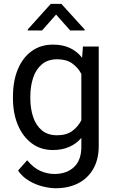

<svg xmlns="http://www.w3.org/2000/svg" viewBox="-20 -770 602 998"><path d="M47.4 -258.3V-268.6Q47.4 -349.1 72.8 -409.9Q98.1 -470.7 144.8 -504.4Q191.4 -538.1 255.9 -538.1Q306.2 -538.1 343.5 -520.5Q380.9 -502.9 406.7 -469.7L411.1 -528.3H493.2V-11.2Q493.2 58.6 464.8 107.9Q436.5 157.2 386 182.9Q335.4 208.5 269.5 208.5Q242.2 208.5 205.3 200Q168.5 191.4 133.1 171.1Q97.7 150.9 73.7 116.7L121.1 63Q154.3 103 190.7 118.7Q227.1 134.3 262.7 134.3Q326.7 134.3 364.7 98.4Q402.8 62.5 402.8 -6.8V-53.2Q377 -22.9 340.1 -6.6Q303.2 9.8 254.9 9.8Q191.4 9.8 144.8 -25.1Q98.1 -60.1 72.8 -120.6Q47.4 -181.2 47.4 -258.3ZM137.7 -268.6V-258.3Q137.7 -206.1 152.1 -162.4Q166.5 -118.7 197.3 -92.8Q228 -66.9 276.9 -66.9Q325.2 -66.9 355.2 -88.9Q385.3 -110.8 402.8 -145V-385.7Q385.7 -418.5 355.5 -440.2Q325.2 -461.9 277.8 -461.9Q228.5 -461.9 197.5 -435.5Q166.5 -409.2 152.1 -365.2Q137.7 -321.3 137.7 -268.6ZM298.8 -750 419.9 -616.7V-611.8H344.7L271.5 -694.3L198.7 -611.8H124.5V-617.2L244.1 -750Z"/></svg>

Font: Vazirmatn RD UI
Style: Regular
Weight: 400
Designer: Saber Rastikerdar
Foundry: Saber Rastikerdar
Version: Version 33.003